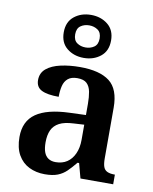

<svg xmlns="http://www.w3.org/2000/svg" viewBox="-90 -882 766 959"><g transform="rotate(10 292.5 -402.0)"><path d="M203 10Q159 10 123.5 -7.5Q88 -25 67.5 -61Q47 -97 47 -152Q47 -232 103 -271Q159 -310 272 -314L355 -317V-374Q355 -408 350 -434.5Q345 -461 329.5 -476Q314 -491 281 -491Q251 -491 234 -477Q217 -463 211 -438.5Q205 -414 205 -383Q147 -383 118 -397.5Q89 -412 89 -448Q89 -484 115.5 -506Q142 -528 187 -538Q232 -548 285 -548Q385 -548 435 -509.5Q485 -471 485 -377V-120Q485 -93 490.5 -77.5Q496 -62 510 -55.5Q524 -49 546 -49H549V0H383L363 -75H355Q333 -48 313.5 -29Q294 -10 268.5 0Q243 10 203 10ZM246 -59Q280 -59 304 -75Q328 -91 341.5 -121Q355 -151 355 -191V-268L303 -265Q256 -263 229.5 -249Q203 -235 191.5 -210Q180 -185 180 -148Q180 -118 187 -98.5Q194 -79 209 -69Q224 -59 246 -59ZM294 -596Q244 -596 209 -624Q174 -652 174 -705Q174 -758 209 -786Q244 -814 294 -814Q344 -814 379 -786Q414 -758 414 -705Q414 -652 379 -624Q344 -596 294 -596ZM294 -649Q319 -649 337.5 -662Q356 -675 356 -705Q356 -735 337.5 -748Q319 -761 294 -761Q269 -761 250.5 -748Q232 -735 232 -705Q232 -675 250.5 -662Q269 -649 294 -649Z"/></g></svg>

Font: Noto Serif Bengali SemiBold
Style: Regular
Weight: 600
Version: Version 2.003